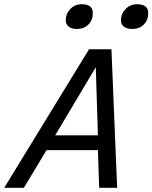

<svg xmlns="http://www.w3.org/2000/svg" viewBox="-46 -888 721 908"><path d="M174 -178 67 0H-26L375 -655H481L508 0H423L417 -178ZM407 -570 215 -248H417ZM393 -826Q393 -793 372 -772Q351 -751 318 -751Q293 -751 279 -762Q265 -773 265 -792Q265 -823 286.5 -845.5Q308 -868 340 -868Q367 -868 380 -857.5Q393 -847 393 -826ZM655 -826Q655 -793 634 -772Q613 -751 580 -751Q554 -751 540 -762Q526 -773 526 -792Q526 -823 548 -845.5Q570 -868 602 -868Q629 -868 642 -857.5Q655 -847 655 -826Z"/></svg>

Font: Intel One Mono
Style: Italic
Weight: 400
Italic angle: -16°
Monospace: yes
Designer: Fred Shallcrass
Foundry: Frere-Jones Type LLC
Version: Version 1.400;hotconv 1.1.0;makeotfexe 2.6.0;FJTRelease1.4